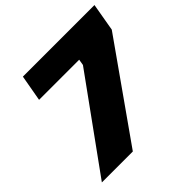

<svg xmlns="http://www.w3.org/2000/svg" viewBox="-184 -910 1083 1083"><g transform="rotate(-45 357.0 -368.5)"><path d="M36 0 429 -544 435 -580H115L143 -737H714L685 -570L283 0Z"/></g></svg>

Font: Tomorrow
Style: Bold Italic
Weight: 700
Italic angle: -10°
Designer: Tony de Marco, Monica Rizzolli
Foundry: Just in Type
Version: Version 2.002